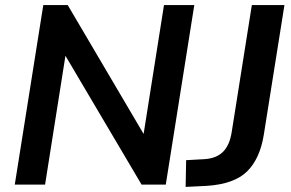

<svg xmlns="http://www.w3.org/2000/svg" viewBox="-20 -725 1141 754"><path d="M38 0 150 -705H246L544 -199L624 -705H743L631 0H536L237 -506L157 0ZM709 9 711 -96 783 -100Q830 -103 856 -129Q882 -155 890 -207L969 -705H1097L1016 -196Q1001 -102 950.5 -52Q900 -2 791 5Z"/></svg>

Font: Nunito Sans
Style: Bold Italic
Weight: 700
Italic angle: -9°
Designer: Vernon Adams
Foundry: Vernon Adams
Version: Version 3.006; ttfautohint (v1.8.3)